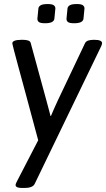

<svg xmlns="http://www.w3.org/2000/svg" viewBox="-20 -722 525 950"><path d="M447 -525Q467 -525 476 -520.5Q485 -516 485 -509Q485 -503 481 -494L152 187Q147 198 134 203Q121 208 103 208H88Q57 208 57 193Q57 188 64 175L169 -28Q131 -169 107 -258.5Q83 -348 69 -398.5Q55 -449 49.5 -471.5Q44 -494 42.5 -500Q41 -506 41 -508Q41 -516 52.5 -520.5Q64 -525 86 -525H94Q109 -525 119.5 -521.5Q130 -518 132 -509L209 -227Q214 -208 219.5 -188Q225 -168 230 -148H232Q240 -167 249 -187.5Q258 -208 267 -227L401 -509Q406 -518 417 -521.5Q428 -525 444 -525ZM360 -702Q382 -702 390 -696Q398 -690 398 -680L393 -629Q390 -607 347 -607Q325 -607 317 -612.5Q309 -618 309 -629L314 -680Q315 -690 325.5 -696Q336 -702 360 -702ZM216 -702Q238 -702 246 -696Q254 -690 254 -680L249 -629Q246 -607 203 -607Q181 -607 173 -612.5Q165 -618 165 -629L170 -680Q171 -690 181.5 -696Q192 -702 216 -702Z"/></svg>

Font: Asap VF Beta
Style: Italic
Weight: 400
Italic angle: -6°
Designer: Pablo Cosgaya
Foundry: Pablo Cosgaya
Version: Version 1.007